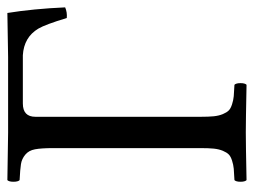

<svg xmlns="http://www.w3.org/2000/svg" viewBox="-104 -583 689 521"><g transform="rotate(-90 240.5 -322.5)"><path d="M141.1 -645H346.2Q426.8 -646 465.8 -647Q477.1 -577.1 481 -490.2Q467.8 -484.4 452.1 -485.8Q434.6 -543.9 423.3 -563Q399.9 -602.1 351.1 -605H342.8H220.2Q184.1 -605 184.1 -570.8V-122.1Q184.1 -100.6 185.5 -86.7Q187 -72.8 191.4 -62.3Q195.8 -51.8 201.2 -46.4Q206.5 -41 217.8 -37.4Q229 -33.7 240 -32.7Q251 -31.7 271 -30.8Q275.4 -26.4 275.4 -14.4Q275.4 -2.4 271 2Q171.4 0 142.1 0Q109.9 0 12.2 2Q7.8 -2.4 7.8 -14.4Q7.8 -26.4 12.2 -30.8Q32.2 -31.7 43.2 -32.7Q54.2 -33.7 65.4 -37.4Q76.7 -41 82 -46.4Q87.4 -51.8 91.8 -62.3Q96.2 -72.8 97.7 -86.7Q99.1 -100.6 99.1 -122.1V-522.9Q99.1 -554.7 95.9 -571.8Q92.8 -588.9 81.3 -598.4Q69.8 -607.9 55.9 -610.1Q42 -612.3 12.2 -613.8Q7.8 -618.2 7.8 -630.4Q7.8 -642.6 12.2 -647Z"/></g></svg>

Font: Linux Libertine Display G
Style: Regular
Weight: 400
Designer: Philipp H. Poll
Foundry: Philipp H. Poll
Version: Version 5.0.9